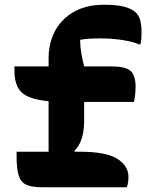

<svg xmlns="http://www.w3.org/2000/svg" viewBox="-20 -790 640 810"><path d="M50 -150H185V-363Q102 -371 71.5 -400Q41 -429 41 -491V-510H185V-544Q185 -608 212 -659Q239 -710 291.5 -740Q344 -770 419 -770Q475 -770 506.5 -761Q538 -752 553 -737Q567 -724 572 -703Q577 -682 577 -658Q577 -645 576.5 -630.5Q576 -616 572 -603H566Q545 -613 500.5 -620.5Q456 -628 400 -628Q381 -628 360 -627Q339 -626 318 -622Q318 -595 323 -566Q328 -537 335 -510H449Q508 -510 530 -491.5Q552 -473 552 -423Q552 -406 550 -389.5Q548 -373 545 -360H335V-281Q335 -193 294 -154L296 -150H315Q428 -150 475 -120Q522 -90 522 -43Q522 -20 515 0H157Q113 0 90 -11Q67 -22 58.5 -50.5Q50 -79 50 -131Z"/></svg>

Font: Recursive Mn Csl St XBd
Style: Regular
Weight: 800
Monospace: yes
Version: Version 1.079;hotconv 1.0.112;makeotfexe 2.5.65598; ttfautoh